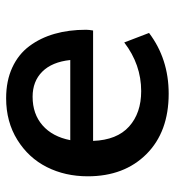

<svg xmlns="http://www.w3.org/2000/svg" viewBox="8 -562 565 620"><g transform="rotate(-90 290.0 -251.5)"><path d="M147.9 -306.6H406.7Q400.4 -365.7 369.1 -397Q337.9 -428.2 288.1 -428.2Q232.4 -428.2 195.8 -396.2Q159.2 -364.3 147.9 -306.6ZM297.9 11.2Q174.8 11.2 103 -60.5Q31.2 -132.3 31.2 -250Q31.2 -323.2 61 -382.3Q90.8 -441.4 148.9 -477.5Q207 -513.7 283.2 -513.7Q339.4 -513.7 382.3 -493.9Q425.3 -474.1 451.7 -438.5Q478 -403.3 491.2 -357.4Q504.4 -311.5 504.4 -255.4Q504.4 -250 503.7 -244.6Q502.9 -239.3 502 -232.9H145.5Q148.4 -155.8 191.9 -116.7Q235.4 -77.6 306.2 -77.6Q392.1 -77.6 463.4 -132.3L494.1 -52.2Q410.2 11.2 297.9 11.2Z"/></g></svg>

Font: Ride Light
Style: Bold
Weight: 600
Version: Version 3.000